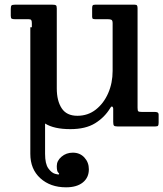

<svg xmlns="http://www.w3.org/2000/svg" viewBox="-20 -540 698 820"><path d="M359.5 183Q359.5 218.5 333.8 239.2Q308 260 262 260Q195 260 152.2 221.2Q109.5 182.5 109.5 117V-423.5H116V-441Q116 -450.5 113.5 -454.2Q111 -458 102 -458H44Q34 -458 30 -460.2Q26 -462.5 26 -472.5V-501.5Q26 -513.5 29.2 -516.8Q32.5 -520 44 -520H203.5Q215 -520 218.8 -517.5Q222.5 -515 222.5 -504V-162.5Q222.5 -109.5 243.5 -77.5Q264.5 -45.5 310.5 -45.5Q355.5 -45.5 389.2 -72Q423 -98.5 442 -142Q461 -185.5 461 -237V-440.5Q461 -452.5 456.2 -455.2Q451.5 -458 440.5 -458H388.5Q381 -458 377.2 -459.5Q373.5 -461 373.5 -468.5V-505Q373.5 -513.5 375.8 -516.8Q378 -520 386.5 -520H555Q563 -520 565.2 -516.5Q567.5 -513 567.5 -504.5V-79.5Q567.5 -67.5 570.5 -64.8Q573.5 -62 585.5 -62H641Q648 -62 652.8 -59.8Q657.5 -57.5 657.5 -49.5V-17Q657.5 -7 655.2 -3.5Q653 0 643.5 0H481Q469.5 0 466.5 -3.8Q463.5 -7.5 463.5 -19.5V-76Q463.5 -81.5 459.8 -84.5Q456 -87.5 450.5 -78Q426.5 -38.5 386 -13.5Q345.5 11.5 280.5 11.5Q210.5 11.5 172.5 -12.5V117Q172.5 159.5 186.2 178.8Q200 198 214.8 202.2Q229.5 206.5 231.5 204.5Q234.5 202 228.5 196.8Q222.5 191.5 222.5 169Q222.5 146.5 242.8 129.2Q263 112 291 112Q321.5 112 340.5 132.8Q359.5 153.5 359.5 183Z"/></svg>

Font: Besley* Medium
Style: Regular
Weight: 500
Designer: Owen Earl
Foundry: indestructible type*
Version: Version 3.000; ttfautohint (v1.8.3)